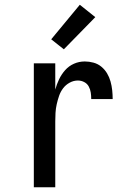

<svg xmlns="http://www.w3.org/2000/svg" viewBox="-20 -786 540 806"><path d="M122 0V-520H212V-410Q218 -432 228 -453Q238 -474 253.5 -491.5Q269 -509 290.5 -518.5Q312 -528 336 -528Q354 -528 372.5 -523Q391 -518 405.5 -506Q420 -494 429.5 -478Q439 -462 444 -444Q449 -426 451 -407.5Q453 -389 453 -370H363Q363 -384 361 -397.5Q359 -411 352.5 -423Q346 -435 333.5 -441.5Q321 -448 307 -448Q289 -448 272.5 -439Q256 -430 245 -415.5Q234 -401 228 -383.5Q222 -366 218 -348Q214 -330 213 -312Q212 -294 212 -276V0ZM248 -579 195 -621 315 -766 380 -714Z"/></svg>

Font: Iosevka Medium
Style: Regular
Weight: 500
Monospace: yes
Designer: Belleve Invis
Foundry: Belleve Invis
Version: Version 32.5.0; ttfautohint (v1.8.4)